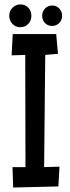

<svg xmlns="http://www.w3.org/2000/svg" viewBox="-20 -838 311 854"><path d="M244.6 -96.7 239.7 -8.8 38.6 -3.9 35.6 -94.7H93.3L92.3 -593.8L31.7 -591.8L36.6 -686.5H230L237.8 -598.6L181.2 -593.8L176.3 -94.7ZM256.3 -767.6Q256.3 -748.5 243.4 -735.6Q230.5 -722.7 211.4 -722.7Q192.4 -722.7 179.9 -735.8Q167.5 -749 167.5 -767.6Q167.5 -786.6 180.4 -800Q193.4 -813.5 212.4 -813.5Q231.4 -813.5 243.9 -800Q256.3 -786.6 256.3 -767.6ZM119.6 -767.6Q119.6 -746.1 105.5 -731.4Q91.3 -716.8 69.8 -716.8Q59.6 -716.8 50.5 -720.9Q41.5 -725.1 34.9 -732.2Q28.3 -739.3 24.7 -748.5Q21 -757.8 21 -767.6Q21 -789.1 35.6 -803.7Q50.3 -818.4 71.8 -818.4Q82.5 -818.4 91.3 -814.2Q100.1 -810.1 106.4 -803.2Q112.8 -796.4 116.2 -787.1Q119.6 -777.8 119.6 -767.6Z"/></svg>

Font: Maiden Orange
Style: Regular
Weight: 400
Designer: Astigmatic (AOETI)
Foundry: Astigmatic (AOETI)
Version: Version 1.000